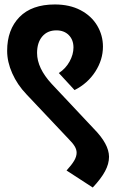

<svg xmlns="http://www.w3.org/2000/svg" viewBox="-20 -731 545 865"><path d="M443.8 -521Q443.8 -461.9 409.4 -408.4Q375 -355 315.9 -325.2L245.1 -401.9Q275.9 -421.9 293.5 -453.9Q311 -485.8 311 -517.1Q311 -551.3 290 -572.8Q269 -594.2 233.9 -594.2Q193.8 -594.2 170.4 -566.7Q147 -539.1 147 -492.2Q147 -424.3 212.9 -353L402.8 -150.9Q470.7 -82 471.2 -24.9Q471.2 7.3 453.1 40.8Q435.1 74.2 397.9 113.8L279.8 37.1Q302.7 12.2 314 -6.8Q325.2 -25.9 325.2 -43Q325.2 -57.1 316.7 -71.5Q308.1 -85.9 290 -104L99.1 -306.2Q58.1 -349.1 35.2 -400.6Q12.2 -452.1 12.2 -502Q12.2 -597.2 67.6 -654.1Q123 -710.9 227.1 -710.9Q293.9 -710.9 343 -685.1Q392.1 -659.2 418 -615.5Q443.8 -571.8 443.8 -521Z"/></svg>

Font: Kadwa
Style: Regular
Weight: 400
Designer: Sol Matas
Foundry: Sol Matas
Version: Version 1.000;PS 001.000;hotconv 1.0.70;makeotf.lib2.5.58329